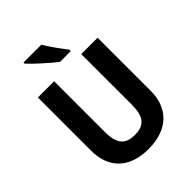

<svg xmlns="http://www.w3.org/2000/svg" viewBox="-261 -1067 1211 1211"><g transform="rotate(-45 344.0 -462.0)"><path d="M329 -934H170V-924C203 -887 291 -808 336 -774H432V-787C404 -822 354 -890 329 -934ZM611 -239V-714H465V-263C465 -156 429 -114 345 -114C264 -114 223 -150 223 -262V-714H78V-240C78 -85 170 10 342 10C521 10 611 -92 611 -239Z"/></g></svg>

Font: Noto Sans Telugu SemiCondensed
Style: Bold
Weight: 700
Width: 4
Designer: Jelle Bosma - Monotype Design Team
Foundry: Monotype Imaging Inc.
Version: Version 2.005